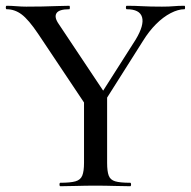

<svg xmlns="http://www.w3.org/2000/svg" viewBox="-22 -645 661 665"><path d="M306 -285 448 -508Q478 -558 470 -585.5Q462 -613 417 -613Q414 -613 414 -619Q414 -625 417 -625Q446 -625 471.5 -623.5Q497 -622 539 -622Q564 -622 579.5 -623.5Q595 -625 617 -625Q619 -625 619 -619Q619 -613 617 -613Q595 -613 569 -599.5Q543 -586 518.5 -561.5Q494 -537 473 -503L325 -269ZM281 -272 110 -528Q77 -577 53 -595Q29 -613 1 -613Q-2 -613 -2 -619Q-2 -625 1 -625Q17 -625 35 -623.5Q53 -622 69 -622Q97 -622 124 -622.5Q151 -623 175.5 -624Q200 -625 218 -625Q220 -625 220 -619Q220 -613 218 -613Q182 -613 173.5 -599Q165 -585 182 -561L344 -318ZM269 -310 349 -319V-81Q349 -52 354.5 -37Q360 -22 377 -17Q394 -12 429 -12Q432 -12 432 -6Q432 0 429 0Q405 0 374.5 -1Q344 -2 308 -2Q274 -2 242.5 -1Q211 0 187 0Q184 0 184 -6Q184 -12 187 -12Q222 -12 239.5 -17Q257 -22 263 -37Q269 -52 269 -81Z"/></svg>

Font: Cormorant Garamond Light Medium
Style: Regular
Weight: 500
Version: Version 4.001